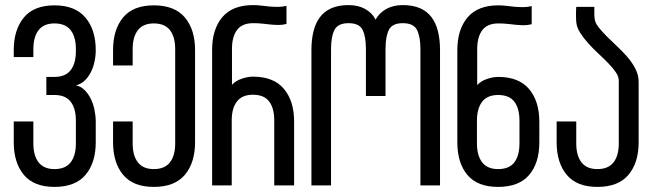

<svg xmlns="http://www.w3.org/2000/svg" viewBox="-20 -728 2562 754"><path d="M356 -531C356 -584.3 342.5 -627 315.5 -659C288.5 -691 248 -707 194 -707C140 -707 99.8 -691 73.5 -659C47.2 -627 34 -584.3 34 -531V-504H111V-535C111 -567 117.8 -591.8 131.5 -609.5C145.2 -627.2 166 -636 194 -636C222.7 -636 243.8 -627.2 257.5 -609.5C271.2 -591.8 278 -567 278 -535V-527C278 -495 271.2 -470.2 257.5 -452.5C243.8 -434.8 222.7 -426 194 -426H162V-355H194C222.7 -355 243.8 -346.2 257.5 -328.5C271.2 -310.8 278 -286 278 -254V-165C278 -133 271.2 -108.2 257.5 -90.5C243.8 -72.8 222.7 -64 194 -64C166 -64 145.2 -72.8 131.5 -90.5C117.8 -108.2 111 -133 111 -165V-251H34V-169C34 -115.7 47.2 -73.2 73.5 -41.5C99.8 -9.8 140 6 194 6C248.7 6 289.3 -9.8 316 -41.5C342.7 -73.2 356 -115.7 356 -169V-250C356 -265.3 354.3 -281 351 -297C347.7 -313 342.7 -327.7 336 -341C329.3 -354.3 321.2 -365.7 311.5 -375C301.8 -384.3 290.7 -390.3 278 -393C290.7 -395.7 301.8 -401.5 311.5 -410.5C321.2 -419.5 329.3 -430.3 336 -443C342.7 -455.7 347.7 -469.7 351 -485C354.3 -500.3 356 -515.7 356 -531Z M584 -707C530 -707 489.8 -691.2 463.5 -659.5C437.2 -627.8 424 -585 424 -531V-471H501V-535C501 -567 507.8 -591.8 521.5 -609.5C535.2 -627.2 556 -636 584 -636C612.7 -636 633.8 -627.2 647.5 -609.5C661.2 -591.8 668 -567 668 -535V-165C668 -133 661.2 -108.2 647.5 -90.5C633.8 -72.8 612.7 -64 584 -64C556 -64 535.2 -72.8 521.5 -90.5C507.8 -108.2 501 -133 501 -165V-251H424V-169C424 -115.7 437.2 -73.2 463.5 -41.5C489.8 -9.8 530 6 584 6C638.7 6 679.3 -9.8 706 -41.5C732.7 -73.2 746 -115.7 746 -169V-531C746 -585 732.7 -627.8 706 -659.5C679.3 -691.2 638.7 -707 584 -707Z M813 0H890V-255C890 -287 896.8 -311.8 910.5 -329.5C924.2 -347.2 945 -356 973 -356C1002.3 -356 1023.7 -347.2 1037 -329.5C1050.3 -311.8 1057 -287 1057 -255V0H1135V-251C1135 -304.3 1121.7 -347 1095 -379C1068.3 -411 1027.7 -427 973 -427C959.7 -427 945.2 -424.3 929.5 -419C913.8 -413.7 901 -405.7 891 -395V-536C891 -568 897.7 -592.8 911 -610.5C924.3 -628.2 945.3 -637 974 -637C988 -637 1000.7 -636.3 1012 -635C1023.3 -633.7 1034.2 -632.5 1044.5 -631.5C1054.8 -630.5 1065 -630 1075 -630C1085 -630 1095 -631.3 1105 -634V-705C1093 -702.3 1081.7 -701 1071 -701C1059.7 -701 1048.5 -701.5 1037.5 -702.5C1026.5 -703.5 1015.8 -704.7 1005.5 -706C995.2 -707.3 984.7 -708 974 -708C920 -708 879.7 -692.2 853 -660.5C826.3 -628.8 813 -586 813 -532Z M1562 -708C1536.7 -708 1514.8 -702.8 1496.5 -692.5C1478.2 -682.2 1464.3 -668.3 1455 -651C1446.3 -668.3 1432.8 -682.2 1414.5 -692.5C1396.2 -702.8 1374.3 -708 1349 -708C1322.3 -708 1299.7 -703.8 1281 -695.5C1262.3 -687.2 1247.3 -675.3 1236 -660C1224.7 -644.7 1216.3 -626.2 1211 -604.5C1205.7 -582.8 1203 -558.7 1203 -532V0H1280V-536C1280 -568 1284.5 -592.8 1293.5 -610.5C1302.5 -628.2 1321 -637 1349 -637C1377 -637 1395.3 -628.2 1404 -610.5C1412.7 -592.8 1417 -568 1417 -536V-351H1494V-536C1494 -568 1498.3 -592.8 1507 -610.5C1515.7 -628.2 1534 -637 1562 -637C1590 -637 1608.5 -628.2 1617.5 -610.5C1626.5 -592.8 1631 -568 1631 -536V0H1708V-532C1708 -558.7 1705.3 -582.8 1700 -604.5C1694.7 -626.2 1686.3 -644.7 1675 -660C1663.7 -675.3 1648.7 -687.2 1630 -695.5C1611.3 -703.8 1588.7 -708 1562 -708Z M2020 -254V-165C2020 -133 2013.3 -108.2 2000 -90.5C1986.7 -72.8 1965.3 -64 1936 -64C1908 -64 1887.2 -72.8 1873.5 -90.5C1859.8 -108.2 1853 -133 1853 -165V-254C1853 -286 1859.8 -310.8 1873.5 -328.5C1887.2 -346.2 1908 -355 1936 -355C1965.3 -355 1986.7 -346.2 2000 -328.5C2013.3 -310.8 2020 -286 2020 -254ZM1936 -426C1922.7 -426 1908.2 -423.3 1892.5 -418C1876.8 -412.7 1864 -404.7 1854 -394V-535C1854 -567 1860.7 -591.8 1874 -609.5C1887.3 -627.2 1908.3 -636 1937 -636C1951 -636 1963.7 -635.3 1975 -634C1986.3 -632.7 1997.2 -631.5 2007.5 -630.5C2017.8 -629.5 2028 -629 2038 -629C2048 -629 2058 -630.3 2068 -633V-704C2056 -701.3 2044.7 -700 2034 -700C2022.7 -700 2011.5 -700.5 2000.5 -701.5C1989.5 -702.5 1978.8 -703.7 1968.5 -705C1958.2 -706.3 1947.7 -707 1937 -707C1883 -707 1842.7 -691.2 1816 -659.5C1789.3 -627.8 1776 -585 1776 -531V-169C1776 -115 1789.2 -72.3 1815.5 -41C1841.8 -9.7 1882 6 1936 6C1990.7 6 2031.3 -9.7 2058 -41C2084.7 -72.3 2098 -115 2098 -169V-250C2098 -303.3 2084.7 -346 2058 -378C2031.3 -410 1990.7 -426 1936 -426Z M2314 -701H2243C2242.3 -693.7 2242 -684 2242 -672C2242 -659.3 2242.3 -649.3 2243 -642C2244.3 -627.3 2249.5 -613 2258.5 -599C2267.5 -585 2278.2 -571.2 2290.5 -557.5C2302.8 -543.8 2316 -530.5 2330 -517.5C2344 -504.5 2357 -491.8 2369 -479.5C2381 -467.2 2390.8 -455.3 2398.5 -444C2406.2 -432.7 2410 -421.7 2410 -411V-165C2410 -133 2403.2 -108.2 2389.5 -90.5C2375.8 -72.8 2354.7 -64 2326 -64C2298 -64 2277.2 -72.8 2263.5 -90.5C2249.8 -108.2 2243 -133 2243 -165V-251H2166V-169C2166 -115.7 2179.2 -73.2 2205.5 -41.5C2231.8 -9.8 2272 6 2326 6C2380.7 6 2421.3 -9.8 2448 -41.5C2474.7 -73.2 2488 -115.7 2488 -169V-407C2488 -424.3 2483.8 -441.2 2475.5 -457.5C2467.2 -473.8 2456.7 -489.3 2444 -504C2431.3 -518.7 2417.7 -532.8 2403 -546.5L2362 -586C2349.3 -598.7 2338.5 -610.8 2329.5 -622.5C2320.5 -634.2 2315.7 -645.7 2315 -657C2314.3 -663 2314 -669.7 2314 -677Z"/></svg>

Font: Bebas Neue Regular two
Style: Regular2
Weight: 400
Designer: Ryoichi Tsunekawa & LGV (GE)
Foundry: Free Software Foundation, Inc.
Version: Version 1.003 August 13, 2016